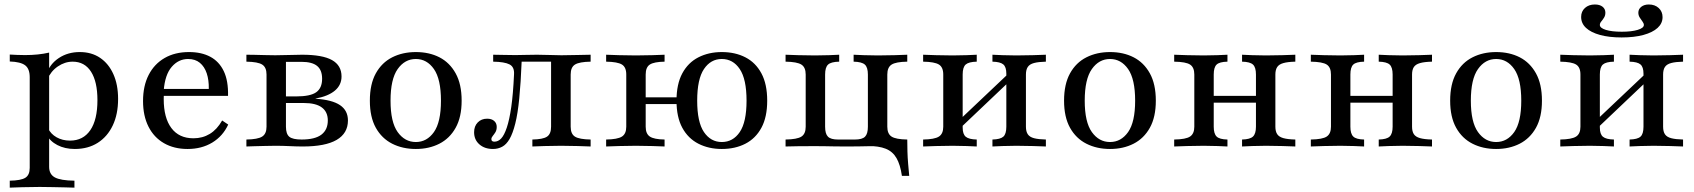

<svg xmlns="http://www.w3.org/2000/svg" viewBox="-20 -663 7667 869"><path d="M24.2 186.3V154.8Q75 154 94.8 141.5Q114.5 129 114.5 96.8V-313.7Q114.5 -351.6 94 -367.3Q73.4 -383.1 24.2 -384.7V-416.1Q39.5 -415.3 56.9 -414.5Q74.2 -413.7 93.5 -413.7Q154 -413.7 202.4 -425V91.9Q202.4 125.8 228.2 139.9Q254 154 316.9 154.8V186.3Q301.6 185.5 275.4 185.1Q249.2 184.7 219 183.9Q188.7 183.1 159.7 183.1Q117.7 183.1 80.6 184.3Q43.5 185.5 24.2 186.3ZM318.5 11.3Q273.4 11.3 239.5 -6.5Q205.6 -24.2 191.9 -53.2L197.6 -82.3Q209.7 -56.5 236.3 -41.5Q262.9 -26.6 296.8 -26.6Q356.5 -26.6 388.7 -73.8Q421 -121 421 -209.7Q421 -293.5 391.9 -338.7Q362.9 -383.9 308.9 -383.9Q273.4 -383.9 241.5 -362.1Q209.7 -340.3 195.2 -304.8L191.1 -329Q205.6 -373.4 246.4 -400.4Q287.1 -427.4 341.1 -427.4Q394.4 -427.4 433.1 -401.2Q471.8 -375 493.1 -327.4Q514.5 -279.8 514.5 -215.3Q514.5 -146 490.3 -95.2Q466.1 -44.4 422.2 -16.5Q378.2 11.3 318.5 11.3Z M829 11.3Q767.7 11.3 722.2 -14.9Q676.6 -41.1 652 -89.9Q627.4 -138.7 627.4 -205.6Q627.4 -274.2 652.8 -323.8Q678.2 -373.4 725 -400.4Q771.8 -427.4 835.5 -427.4Q891.9 -427.4 931.9 -406Q971.8 -384.7 992.7 -341.1Q1013.7 -297.6 1012.1 -229H687.1L685.5 -260.5H925Q925.8 -300.8 915.7 -331Q905.6 -361.3 884.7 -378.6Q863.7 -396 831.5 -396Q787.9 -396 757.3 -360.5Q726.6 -325 721 -253.2L722.6 -250.8Q721.8 -242.7 721.4 -233.9Q721 -225 721 -214.5Q721 -129.8 755.6 -83.5Q790.3 -37.1 855.6 -37.1Q896.8 -37.1 929.4 -56.9Q962.1 -76.6 985.5 -117.7L1012.9 -99.2Q988.7 -46.8 940.7 -17.7Q892.7 11.3 829 11.3Z M1095.2 0V-31.5Q1146.8 -32.3 1166.5 -44.8Q1186.3 -57.3 1186.3 -89.5V-325.8Q1186.3 -358.1 1166.9 -370.6Q1147.6 -383.1 1095.2 -383.9V-415.3Q1108.1 -415.3 1129.8 -414.9Q1151.6 -414.5 1177.4 -413.7Q1203.2 -412.9 1225.8 -412.9Q1258.9 -412.9 1288.7 -414.1Q1318.5 -415.3 1347.6 -415.3Q1439.5 -415.3 1482.7 -391.1Q1525.8 -366.9 1525.8 -316.9Q1525.8 -278.2 1495.6 -252.8Q1465.3 -227.4 1408.1 -216.9V-216.1Q1483.1 -211.3 1519 -187.1Q1554.8 -162.9 1554.8 -117.7Q1554.8 -59.7 1503.6 -29.8Q1452.4 0 1350.8 0Q1322.6 0 1291.1 -1.6Q1259.7 -3.2 1226.6 -3.2Q1204 -3.2 1178.6 -2.4Q1153.2 -1.6 1131 -1.2Q1108.9 -0.8 1095.2 0ZM1345.2 -31.5Q1405.6 -31.5 1434.7 -53.6Q1463.7 -75.8 1463.7 -117.7Q1463.7 -156.5 1436.7 -176.6Q1409.7 -196.8 1354.8 -196.8H1246V-226.6H1320.2Q1384.7 -226.6 1411.3 -245.6Q1437.9 -264.5 1437.9 -306.5Q1437.9 -346 1415.3 -364.5Q1392.7 -383.1 1344.4 -383.1H1268.5L1274.2 -387.9V-89.5Q1274.2 -56.5 1289.5 -44Q1304.8 -31.5 1345.2 -31.5Z M1862.1 11.3Q1802.4 11.3 1755.2 -12.5Q1708.1 -36.3 1681 -84.7Q1654 -133.1 1654 -207.3Q1654 -282.3 1681 -331Q1708.1 -379.8 1755.2 -403.6Q1802.4 -427.4 1862.1 -427.4Q1922.6 -427.4 1969 -403.6Q2015.3 -379.8 2042.3 -331Q2069.4 -282.3 2069.4 -207.3Q2069.4 -133.1 2042.3 -84.7Q2015.3 -36.3 1968.5 -12.5Q1921.8 11.3 1862.1 11.3ZM1862.1 -20.2Q1912.1 -20.2 1944 -65.3Q1975.8 -110.5 1975.8 -207.3Q1975.8 -304.8 1944 -350.4Q1912.1 -396 1862.1 -396Q1812.1 -396 1779.8 -350.4Q1747.6 -304.8 1747.6 -207.3Q1747.6 -110.5 1779.8 -65.3Q1812.1 -20.2 1862.1 -20.2Z M2211.3 11.3Q2173.4 11.3 2149.6 -9.7Q2125.8 -30.6 2125.8 -64.5Q2125.8 -91.9 2142.3 -108.9Q2158.9 -125.8 2184.7 -125.8Q2204.8 -125.8 2216.5 -115.7Q2228.2 -105.6 2228.2 -88.7Q2228.2 -74.2 2222.2 -64.5Q2216.1 -54.8 2210.1 -47.6Q2204 -40.3 2204 -33.1Q2204 -21.8 2217.7 -21.8Q2234.7 -21.8 2248.4 -36.3Q2262.1 -50.8 2273.8 -85.5Q2285.5 -120.2 2294 -178.6Q2302.4 -237.1 2306.5 -325.8Q2308.9 -359.7 2286.3 -371.4Q2263.7 -383.1 2212.1 -383.9V-415.3Q2230.6 -415.3 2258.1 -414.5Q2285.5 -413.7 2312.9 -413.7Q2333.1 -413.7 2356.5 -414.5Q2379.8 -415.3 2410.5 -415.3Q2442.7 -415.3 2469 -414.1Q2495.2 -412.9 2521 -412.9Q2557.3 -412.9 2595.2 -414.1Q2633.1 -415.3 2653.2 -415.3V-383.9Q2602.4 -383.1 2582.7 -371Q2562.9 -358.9 2562.9 -325.8V-89.5Q2562.9 -56.5 2582.7 -44.4Q2602.4 -32.3 2653.2 -31.5V0Q2633.9 -0.8 2595.2 -2Q2556.5 -3.2 2519.4 -3.2Q2482.3 -3.2 2445.2 -2Q2408.1 -0.8 2389.5 0V-31.5Q2437.1 -32.3 2455.6 -44.4Q2474.2 -56.5 2474.2 -89.5V-386.3L2477.4 -383.9H2336.3L2341.1 -386.3Q2337.1 -287.1 2330.2 -217.7Q2323.4 -148.4 2312.1 -103.6Q2300.8 -58.9 2286.3 -33.9Q2271.8 -8.9 2252.8 1.2Q2233.9 11.3 2211.3 11.3Z M3246.8 11.3Q3187.9 11.3 3141.1 -12.5Q3094.4 -36.3 3068.1 -84.7Q3041.9 -133.1 3041.9 -207.3Q3041.9 -282.3 3068.1 -331Q3094.4 -379.8 3141.1 -403.6Q3187.9 -427.4 3246.8 -427.4Q3307.3 -427.4 3353.6 -403.6Q3400 -379.8 3426.2 -331Q3452.4 -282.3 3452.4 -207.3Q3452.4 -133.1 3426.2 -84.7Q3400 -36.3 3353.6 -12.5Q3307.3 11.3 3246.8 11.3ZM2723.4 0V-31.5Q2775 -32.3 2794.8 -44.8Q2814.5 -57.3 2814.5 -89.5V-325.8Q2814.5 -358.9 2794.8 -371Q2775 -383.1 2723.4 -383.9V-415.3Q2742.7 -414.5 2781.9 -413.3Q2821 -412.1 2858.1 -412.1Q2895.2 -412.1 2932.3 -413.3Q2969.4 -414.5 2987.9 -415.3V-383.9Q2940.3 -383.1 2921.4 -371Q2902.4 -358.9 2902.4 -325.8V-89.5Q2902.4 -57.3 2921.4 -44.8Q2940.3 -32.3 2987.9 -31.5V0Q2969.4 -0.8 2932.3 -2Q2895.2 -3.2 2858.1 -3.2Q2821 -3.2 2781.9 -2Q2742.7 -0.8 2723.4 0ZM2864.5 -191.9V-222.6H3086.3V-191.9ZM3246.8 -20.2Q3297.6 -20.2 3328.2 -65.3Q3358.9 -110.5 3358.9 -207.3Q3358.9 -304.8 3328.2 -350.4Q3297.6 -396 3246.8 -396Q3196.8 -396 3166.1 -350.4Q3135.5 -304.8 3135.5 -207.3Q3135.5 -110.5 3166.1 -65.3Q3196.8 -20.2 3246.8 -20.2Z M4062.1 133.1Q4054.8 82.3 4037.5 52.4Q4020.2 22.6 3988.7 10.1Q3957.3 -2.4 3906.5 -2.4L3966.9 -21L4068.5 -31.5H4086.3Q4086.3 -4.8 4087.1 23Q4087.9 50.8 4090.3 78.6Q4092.7 106.5 4095.2 133.1ZM3535.5 0V-31.5Q3587.9 -32.3 3607.3 -44.8Q3626.6 -57.3 3626.6 -89.5V-325.8Q3626.6 -358.1 3607.3 -370.6Q3587.9 -383.1 3535.5 -383.9V-415.3Q3554.8 -414.5 3593.1 -413.3Q3631.5 -412.1 3668.5 -412.1Q3702.4 -412.1 3733.1 -413.3Q3763.7 -414.5 3778.2 -415.3V-383.9Q3741.1 -383.1 3727.8 -370.6Q3714.5 -358.1 3714.5 -325.8V-89.5Q3714.5 -57.3 3727.4 -44.4Q3740.3 -31.5 3772.6 -31.5H3850Q3882.3 -31.5 3895.2 -44.4Q3908.1 -57.3 3908.1 -89.5V-325.8Q3908.1 -358.1 3894.4 -370.6Q3880.6 -383.1 3843.5 -383.9V-415.3Q3858.9 -414.5 3889.5 -413.3Q3920.2 -412.1 3953.2 -412.1Q3991.1 -412.1 4029.4 -413.3Q4067.7 -414.5 4086.3 -415.3V-383.9Q4034.7 -383.1 4015.3 -370.6Q3996 -358.1 3996 -325.8V-89.5Q3996 -57.3 4015.3 -44.8Q4034.7 -32.3 4086.3 -31.5V0Q4066.9 -0.8 4028.6 -1.2Q3990.3 -1.6 3953.2 -1.6Q3929 -1.6 3908.9 -1.2Q3888.7 -0.8 3866.1 -0.4Q3843.5 0 3812.9 0Q3781.5 0 3758.1 -0.4Q3734.7 -0.8 3713.7 -1.2Q3692.7 -1.6 3668.5 -1.6Q3631.5 -1.6 3593.1 -1.2Q3554.8 -0.8 3535.5 0Z M4471.8 0V-31.5Q4507.3 -32.3 4521 -44.4Q4534.7 -56.5 4534.7 -89.5V-329.8Q4534.7 -359.7 4521 -371.4Q4507.3 -383.1 4471.8 -383.9V-415.3Q4487.1 -414.5 4517.7 -413.3Q4548.4 -412.1 4579.8 -412.1Q4616.9 -412.1 4655.6 -413.3Q4694.4 -414.5 4713.7 -415.3V-383.9Q4679.8 -383.1 4660.1 -377.8Q4640.3 -372.6 4631.9 -360.1Q4623.4 -347.6 4623.4 -325.8V-89.5Q4623.4 -67.7 4631.9 -55.2Q4640.3 -42.7 4660.1 -37.5Q4679.8 -32.3 4713.7 -31.5V0Q4694.4 -0.8 4655.6 -2Q4616.9 -3.2 4579.8 -3.2Q4548.4 -3.2 4517.7 -2Q4487.1 -0.8 4471.8 0ZM4158.1 0V-31.5Q4209.7 -32.3 4229.4 -44.8Q4249.2 -57.3 4249.2 -89.5V-325.8Q4249.2 -358.9 4229.4 -371Q4209.7 -383.1 4158.1 -383.9V-415.3Q4177.4 -414.5 4216.5 -413.3Q4255.6 -412.1 4291.9 -412.1Q4324.2 -412.1 4354.8 -413.3Q4385.5 -414.5 4400.8 -415.3V-383.9Q4364.5 -383.1 4350.8 -371Q4337.1 -358.9 4337.1 -325.8V-85.5Q4337.1 -55.6 4351.2 -44Q4365.3 -32.3 4400.8 -31.5V0Q4385.5 -0.8 4354.8 -2Q4324.2 -3.2 4291.9 -3.2Q4255.6 -3.2 4216.5 -2Q4177.4 -0.8 4158.1 0ZM4325 -82.3 4307.3 -105.6 4547.6 -333.1 4564.5 -309.7Z M5004 11.3Q4944.4 11.3 4897.2 -12.5Q4850 -36.3 4823 -84.7Q4796 -133.1 4796 -207.3Q4796 -282.3 4823 -331Q4850 -379.8 4897.2 -403.6Q4944.4 -427.4 5004 -427.4Q5064.5 -427.4 5110.9 -403.6Q5157.3 -379.8 5184.3 -331Q5211.3 -282.3 5211.3 -207.3Q5211.3 -133.1 5184.3 -84.7Q5157.3 -36.3 5110.5 -12.5Q5063.7 11.3 5004 11.3ZM5004 -20.2Q5054 -20.2 5085.9 -65.3Q5117.7 -110.5 5117.7 -207.3Q5117.7 -304.8 5085.9 -350.4Q5054 -396 5004 -396Q4954 -396 4921.8 -350.4Q4889.5 -304.8 4889.5 -207.3Q4889.5 -110.5 4921.8 -65.3Q4954 -20.2 5004 -20.2Z M5601.6 0V-31.5Q5637.9 -32.3 5651.2 -45.2Q5664.5 -58.1 5664.5 -89.5V-325.8Q5664.5 -358.1 5651.2 -370.6Q5637.9 -383.1 5601.6 -383.9V-415.3Q5616.9 -414.5 5647.2 -413.3Q5677.4 -412.1 5709.7 -412.1Q5746 -412.1 5784.7 -413.3Q5823.4 -414.5 5842.7 -415.3V-383.9Q5808.1 -383.1 5788.3 -377.4Q5768.5 -371.8 5760.5 -359.3Q5752.4 -346.8 5752.4 -325.8V-89.5Q5752.4 -68.5 5760.5 -56Q5768.5 -43.5 5788.3 -37.9Q5808.1 -32.3 5842.7 -31.5V0Q5823.4 -0.8 5784.7 -2Q5746 -3.2 5709.7 -3.2Q5677.4 -3.2 5647.2 -2Q5616.9 -0.8 5601.6 0ZM5294.4 0V-31.5Q5347.6 -32.3 5366.5 -45.2Q5385.5 -58.1 5385.5 -89.5V-325.8Q5385.5 -358.1 5366.5 -370.6Q5347.6 -383.1 5294.4 -383.9V-415.3Q5313.7 -414.5 5352.8 -413.3Q5391.9 -412.1 5428.2 -412.1Q5460.5 -412.1 5490.3 -413.3Q5520.2 -414.5 5535.5 -415.3V-383.9Q5499.2 -383.1 5486.3 -370.6Q5473.4 -358.1 5473.4 -325.8V-89.5Q5473.4 -58.1 5486.3 -45.2Q5499.2 -32.3 5535.5 -31.5V0Q5520.2 -0.8 5490.3 -2Q5460.5 -3.2 5428.2 -3.2Q5391.9 -3.2 5352.8 -2Q5313.7 -0.8 5294.4 0ZM5440.3 -198.4V-229H5696.8V-198.4Z M6220.2 0V-31.5Q6256.5 -32.3 6269.8 -45.2Q6283.1 -58.1 6283.1 -89.5V-325.8Q6283.1 -358.1 6269.8 -370.6Q6256.5 -383.1 6220.2 -383.9V-415.3Q6235.5 -414.5 6265.7 -413.3Q6296 -412.1 6328.2 -412.1Q6364.5 -412.1 6403.2 -413.3Q6441.9 -414.5 6461.3 -415.3V-383.9Q6426.6 -383.1 6406.9 -377.4Q6387.1 -371.8 6379 -359.3Q6371 -346.8 6371 -325.8V-89.5Q6371 -68.5 6379 -56Q6387.1 -43.5 6406.9 -37.9Q6426.6 -32.3 6461.3 -31.5V0Q6441.9 -0.8 6403.2 -2Q6364.5 -3.2 6328.2 -3.2Q6296 -3.2 6265.7 -2Q6235.5 -0.8 6220.2 0ZM5912.9 0V-31.5Q5966.1 -32.3 5985.1 -45.2Q6004 -58.1 6004 -89.5V-325.8Q6004 -358.1 5985.1 -370.6Q5966.1 -383.1 5912.9 -383.9V-415.3Q5932.3 -414.5 5971.4 -413.3Q6010.5 -412.1 6046.8 -412.1Q6079 -412.1 6108.9 -413.3Q6138.7 -414.5 6154 -415.3V-383.9Q6117.7 -383.1 6104.8 -370.6Q6091.9 -358.1 6091.9 -325.8V-89.5Q6091.9 -58.1 6104.8 -45.2Q6117.7 -32.3 6154 -31.5V0Q6138.7 -0.8 6108.9 -2Q6079 -3.2 6046.8 -3.2Q6010.5 -3.2 5971.4 -2Q5932.3 -0.8 5912.9 0ZM6058.9 -198.4V-229H6315.3V-198.4Z M6751.6 11.3Q6691.9 11.3 6644.8 -12.5Q6597.6 -36.3 6570.6 -84.7Q6543.5 -133.1 6543.5 -207.3Q6543.5 -282.3 6570.6 -331Q6597.6 -379.8 6644.8 -403.6Q6691.9 -427.4 6751.6 -427.4Q6812.1 -427.4 6858.5 -403.6Q6904.8 -379.8 6931.9 -331Q6958.9 -282.3 6958.9 -207.3Q6958.9 -133.1 6931.9 -84.7Q6904.8 -36.3 6858.1 -12.5Q6811.3 11.3 6751.6 11.3ZM6751.6 -20.2Q6801.6 -20.2 6833.5 -65.3Q6865.3 -110.5 6865.3 -207.3Q6865.3 -304.8 6833.5 -350.4Q6801.6 -396 6751.6 -396Q6701.6 -396 6669.4 -350.4Q6637.1 -304.8 6637.1 -207.3Q6637.1 -110.5 6669.4 -65.3Q6701.6 -20.2 6751.6 -20.2Z M7355.6 0V-31.5Q7391.1 -32.3 7404.8 -44.4Q7418.5 -56.5 7418.5 -89.5V-329.8Q7418.5 -359.7 7404.8 -371.4Q7391.1 -383.1 7355.6 -383.9V-415.3Q7371 -414.5 7401.6 -413.3Q7432.3 -412.1 7463.7 -412.1Q7500.8 -412.1 7539.5 -413.3Q7578.2 -414.5 7597.6 -415.3V-383.9Q7563.7 -383.1 7544 -377.8Q7524.2 -372.6 7515.7 -360.1Q7507.3 -347.6 7507.3 -325.8V-89.5Q7507.3 -67.7 7515.7 -55.2Q7524.2 -42.7 7544 -37.5Q7563.7 -32.3 7597.6 -31.5V0Q7578.2 -0.8 7539.5 -2Q7500.8 -3.2 7463.7 -3.2Q7432.3 -3.2 7401.6 -2Q7371 -0.8 7355.6 0ZM7041.9 0V-31.5Q7093.5 -32.3 7113.3 -44.8Q7133.1 -57.3 7133.1 -89.5V-325.8Q7133.1 -358.9 7113.3 -371Q7093.5 -383.1 7041.9 -383.9V-415.3Q7061.3 -414.5 7100.4 -413.3Q7139.5 -412.1 7175.8 -412.1Q7208.1 -412.1 7238.7 -413.3Q7269.4 -414.5 7284.7 -415.3V-383.9Q7248.4 -383.1 7234.7 -371Q7221 -358.9 7221 -325.8V-85.5Q7221 -55.6 7235.1 -44Q7249.2 -32.3 7284.7 -31.5V0Q7269.4 -0.8 7238.7 -2Q7208.1 -3.2 7175.8 -3.2Q7139.5 -3.2 7100.4 -2Q7061.3 -0.8 7041.9 0ZM7208.9 -82.3 7191.1 -105.6 7431.5 -333.1 7448.4 -309.7ZM7319.4 -493.5Q7262.9 -493.5 7221.8 -504.8Q7180.6 -516.1 7158.5 -536.7Q7136.3 -557.3 7136.3 -586.3Q7136.3 -611.3 7153.6 -627Q7171 -642.7 7198.4 -642.7Q7220.2 -642.7 7233.1 -632.7Q7246 -622.6 7246 -605.6Q7246 -592.7 7239.9 -583.1Q7233.9 -573.4 7227.4 -565.7Q7221 -558.1 7221 -550Q7221 -536.3 7248 -527.8Q7275 -519.4 7320.2 -519.4Q7364.5 -519.4 7392.3 -527.8Q7420.2 -536.3 7420.2 -550Q7420.2 -557.3 7414.1 -565.3Q7408.1 -573.4 7401.6 -583.5Q7395.2 -593.5 7395.2 -605.6Q7395.2 -621.8 7408.5 -632.3Q7421.8 -642.7 7442.7 -642.7Q7470.2 -642.7 7487.5 -626.6Q7504.8 -610.5 7504.8 -585.5Q7504.8 -557.3 7482.3 -536.7Q7459.7 -516.1 7418.1 -504.8Q7376.6 -493.5 7319.4 -493.5Z"/></svg>

Font: Playfair 12pt Medium
Style: Regular
Weight: 500
Designer: Claus Eggers Sørensen
Foundry: Claus Eggers Sørensen
Version: Version 2.000;gftools[0.9.28]